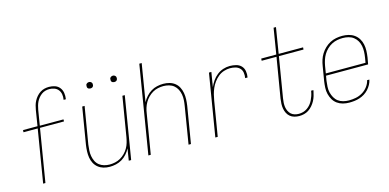

<svg xmlns="http://www.w3.org/2000/svg" viewBox="-71 -1143 3141 1551"><g transform="rotate(-15 1500.0 -367.5)"><path d="M136 0 209 -442H90L91 -460H212L233 -590Q236 -608 241 -626.5Q246 -645 255.5 -663Q265 -681 278.5 -696.5Q292 -712 309 -723Q326 -734 345 -738.5Q364 -743 383 -743Q409 -743 432.5 -735Q456 -727 471 -708Q486 -689 490 -664Q494 -639 490 -613V-611H471V-613Q475 -635 471.5 -656.5Q468 -678 455.5 -694Q443 -710 423 -717.5Q403 -725 381 -725Q365 -725 348 -720.5Q331 -716 316.5 -705.5Q302 -695 290.5 -681Q279 -667 271.5 -651.5Q264 -636 259.5 -619.5Q255 -603 252 -587L231 -459H429V-442H228L155 0Z M692 8Q665 8 640.5 1Q616 -6 596.5 -21.5Q577 -37 565 -59.5Q553 -82 549 -107.5Q545 -133 546 -159.5Q547 -186 551 -213L602 -520H622L570 -210Q567 -186 565.5 -162Q564 -138 568 -115Q572 -92 582 -71.5Q592 -51 609.5 -37Q627 -23 649.5 -16.5Q672 -10 696 -10Q718 -10 741.5 -15Q765 -20 786 -32Q807 -44 824.5 -61.5Q842 -79 854 -100Q866 -121 872.5 -143.5Q879 -166 883 -189L938 -520H958L872 0H852L868 -99Q856 -75 837 -53.5Q818 -32 794.5 -18Q771 -4 744.5 2Q718 8 692 8ZM904 -644Q898 -644 892.5 -646Q887 -648 883 -652.5Q879 -657 878.5 -663.5Q878 -670 879 -676Q879 -681 881.5 -685Q884 -689 888 -691.5Q892 -694 896 -695.5Q900 -697 905 -697Q911 -697 916.5 -694.5Q922 -692 926 -687.5Q930 -683 931 -676.5Q932 -670 931 -664Q930 -659 927.5 -655Q925 -651 921.5 -648.5Q918 -646 913.5 -645Q909 -644 904 -644ZM704 -644Q698 -644 692.5 -646Q687 -648 683 -652.5Q679 -657 678.5 -663.5Q678 -670 679 -676Q679 -681 681.5 -685Q684 -689 688 -691.5Q692 -694 696 -695.5Q700 -697 705 -697Q711 -697 716.5 -694.5Q722 -692 726 -687.5Q730 -683 731 -676.5Q732 -670 731 -664Q730 -659 727.5 -655Q725 -651 721.5 -648.5Q718 -646 713.5 -645Q709 -644 704 -644Z M1016 0 1137 -735H1157L1105 -421Q1117 -445 1136.5 -466.5Q1156 -488 1179 -502Q1202 -516 1228.5 -522Q1255 -528 1281 -528Q1308 -528 1333 -521Q1358 -514 1377.5 -498.5Q1397 -483 1408.5 -460.5Q1420 -438 1424.5 -412.5Q1429 -387 1428 -360.5Q1427 -334 1423 -307L1372 0H1352L1403 -310Q1407 -334 1408.5 -358Q1410 -382 1406 -405Q1402 -428 1391.5 -448.5Q1381 -469 1364 -483Q1347 -497 1324 -503.5Q1301 -510 1277 -510Q1255 -510 1231.5 -505Q1208 -500 1187.5 -488Q1167 -476 1149.5 -458.5Q1132 -441 1120 -420Q1108 -399 1101 -376.5Q1094 -354 1091 -331L1036 0Z M1576 0 1662 -520H1682L1662 -398Q1673 -424 1690 -448.5Q1707 -473 1730.5 -491.5Q1754 -510 1781.5 -519Q1809 -528 1837 -528Q1864 -528 1889.5 -521.5Q1915 -515 1932 -497.5Q1949 -480 1953.5 -454Q1958 -428 1953 -401H1933Q1937 -424 1933.5 -446.5Q1930 -469 1915 -484Q1900 -499 1878.5 -504.5Q1857 -510 1834 -510Q1809 -510 1783 -501.5Q1757 -493 1736 -476Q1715 -459 1698.5 -436.5Q1682 -414 1671.5 -389.5Q1661 -365 1654.5 -339.5Q1648 -314 1644 -289L1596 0Z M2277 8Q2256 8 2236 2.5Q2216 -3 2201 -15.5Q2186 -28 2177 -46Q2168 -64 2164.5 -84Q2161 -104 2162 -125Q2163 -146 2166 -167L2222 -502H2098L2099 -520H2225L2260 -735H2280L2245 -520H2449L2448 -502H2242L2186 -164Q2183 -146 2182 -127.5Q2181 -109 2183.5 -92Q2186 -75 2193.5 -59Q2201 -43 2213.5 -31.5Q2226 -20 2243 -15Q2260 -10 2278 -10Q2296 -10 2314 -15Q2332 -20 2348 -31Q2364 -42 2376.5 -57Q2389 -72 2397 -88.5Q2405 -105 2411 -122.5Q2417 -140 2420 -158L2421 -165H2440L2439 -157Q2435 -137 2429 -117Q2423 -97 2413 -78.5Q2403 -60 2388.5 -43Q2374 -26 2356 -14Q2338 -2 2317.5 3Q2297 8 2277 8Z M2696 8Q2668 8 2642.5 1.5Q2617 -5 2596 -20Q2575 -35 2562 -57Q2549 -79 2542.5 -105Q2536 -131 2537.5 -158.5Q2539 -186 2543 -213L2563 -333Q2567 -359 2575 -384Q2583 -409 2597.5 -432Q2612 -455 2632 -474Q2652 -493 2676 -505.5Q2700 -518 2726 -523Q2752 -528 2777 -528Q2805 -528 2831 -521.5Q2857 -515 2878 -500Q2899 -485 2912.5 -463Q2926 -441 2931.5 -415Q2937 -389 2936 -361.5Q2935 -334 2931 -307L2921 -251H2569L2562 -210Q2559 -186 2557.5 -161Q2556 -136 2561.5 -113Q2567 -90 2578.5 -69.5Q2590 -49 2608 -35.5Q2626 -22 2649.5 -16Q2673 -10 2697 -10Q2726 -10 2754.5 -15.5Q2783 -21 2809.5 -36.5Q2836 -52 2855 -77Q2874 -102 2880 -130H2899Q2895 -109 2884 -89Q2873 -69 2857.5 -52Q2842 -35 2822.5 -23Q2803 -11 2781.5 -4Q2760 3 2738.5 5.5Q2717 8 2696 8ZM2572 -269H2904L2911 -310Q2915 -334 2916 -359Q2917 -384 2912.5 -407Q2908 -430 2896.5 -450Q2885 -470 2867 -484Q2849 -498 2825.5 -504Q2802 -510 2777 -510Q2754 -510 2730.5 -505.5Q2707 -501 2685 -489.5Q2663 -478 2644.5 -460Q2626 -442 2613.5 -421Q2601 -400 2593.5 -376.5Q2586 -353 2582 -330Z"/></g></svg>

Font: Iosevka Thin Oblique
Style: Regular
Weight: 100
Italic angle: -9°
Monospace: yes
Designer: Belleve Invis
Foundry: Belleve Invis
Version: Version 32.5.0; ttfautohint (v1.8.4)